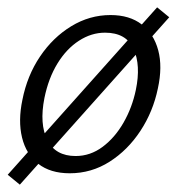

<svg xmlns="http://www.w3.org/2000/svg" viewBox="-20 -464 491 523"><path d="M34 39 1 12 408 -444 441 -417ZM170 8Q117 8 84 -18Q51 -44 40 -89.5Q29 -135 41 -192Q54 -258 89 -310Q124 -362 174 -392.5Q224 -423 281 -423Q333 -423 366 -397.5Q399 -372 411 -327Q423 -282 410 -223Q397 -160 362.5 -107.5Q328 -55 278.5 -23.5Q229 8 170 8ZM186 -39Q226 -39 259.5 -64Q293 -89 316.5 -130Q340 -171 350 -219Q364 -286 344 -330.5Q324 -375 266 -375Q229 -375 195 -353Q161 -331 136.5 -291Q112 -251 101 -197Q87 -126 109 -82.5Q131 -39 186 -39Z"/></svg>

Font: Ysabeau Infant
Style: Italic
Weight: 400
Italic angle: -12°
Designer: Christian Thalmann (Catharsis Fonts)
Version: Version 2.001;gftools[0.9.30]; featfreeze: ss01,ss02,lnum